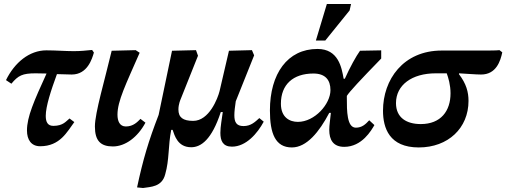

<svg xmlns="http://www.w3.org/2000/svg" viewBox="-20 -724 2534 961"><path d="M181 8C281 8 316 -65 352 -113L328 -131C311 -118 297 -94 247 -94C219 -94 209 -113 209 -144C209 -192 235 -271 265 -353C295 -352 322 -351 339 -351C418 -351 441 -430 450 -461L441 -474C410 -471 384 -468 349 -468C308 -468 260 -472 212 -472C127 -472 53 -411 10 -323L37 -305C71 -346 92 -357 158 -357C173 -357 192 -356 213 -356C150 -218 115 -139 115 -71C115 -25 136 8 181 8Z M545 9C607 9 669 -37 708 -110L683 -129C669 -115 648 -91 610 -91C579 -91 568 -118 568 -150C568 -218 609 -300 679 -460L659 -473L539 -470C505 -326 455 -159 455 -91C455 -19 484 9 545 9Z M696 217C734 211 791 212 807 148C828 75 821 7 837 -74H844C854 -46 869 13 937 13C986 13 1040 -25 1085 -163H1095C1091 -130 1083 -92 1083 -59C1083 -20 1095 10 1141 10C1212 10 1269 -57 1300 -115L1278 -133C1257 -114 1236 -93 1199 -93C1163 -93 1153 -113 1153 -147C1153 -166 1156 -190 1160 -217L1252 -447L1241 -473L1126 -470C1110 -403 1095 -335 1079 -268C1070 -232 1027 -119 947 -119C896 -119 873 -136 873 -176C873 -203 884 -227 884 -227L971 -445L961 -473L841 -470C819 -363 796 -256 774 -149C723 -17 696 74 666 214Z M1441 14C1515 14 1578 -64 1628 -159H1636C1633 -126 1628 -98 1628 -74C1628 -25 1647 11 1703 11C1792 11 1839 -72 1854 -98L1828 -122C1809 -101 1791 -85 1761 -85C1716 -85 1716 -170 1716 -233C1716 -237 1716 -241 1716 -244C1729 -265 1782 -322 1888 -431V-472L1782 -470C1763 -444 1731 -386 1706 -330H1700C1690 -386 1674 -479 1569 -479C1419 -479 1331 -355 1331 -171C1331 -56 1358 14 1441 14ZM1471 -114C1430 -114 1386 -136 1386 -205C1386 -301 1447 -356 1549 -356C1608 -356 1634 -324 1634 -273C1634 -203 1555 -114 1471 -114ZM1608 -521 1730 -672 1737 -704H1616L1561 -521Z M2076 14C2223 14 2325 -83 2325 -219C2325 -263 2314 -305 2277 -353L2278 -357C2314 -355 2363 -351 2388 -351C2464 -351 2485 -419 2494 -462L2480 -473C2458 -471 2453 -471 2337 -471H2191C1998 -471 1897 -325 1897 -170C1897 -83 1929 14 2076 14ZM2216 -357C2224 -335 2235 -299 2235 -257C2235 -169 2187 -103 2086 -103C2016 -103 1962 -134 1962 -208C1962 -298 2041 -357 2161 -357Z"/></svg>

Font: STIX Two Text
Style: Bold Italic
Weight: 700
Italic angle: -12°
Designer: Ross Mills, John Hudson & Paul Hanslow, Tiro Typeworks Ltd; with prior portions MicroPress Inc. and Coen Hoffman, Elsevi
Foundry: Tiro Typeworks Ltd
Version: Version 2.13 b171